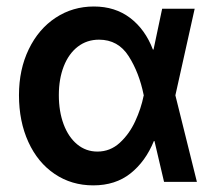

<svg xmlns="http://www.w3.org/2000/svg" viewBox="-20 -557 661 588"><path d="M38.1 -265.6Q38.1 -344.2 68.1 -406.2Q98.1 -468.3 150.4 -502.7Q202.6 -537.1 267.6 -537.1Q332.5 -537.1 378.7 -502Q424.8 -466.8 448.2 -405.3H450.2L476.6 -530.3H576.2L517.1 -265.1L583 0H482.4L453.1 -125H451.2Q425.8 -62.5 379.6 -25.9Q333.5 10.7 265.6 10.7Q199.2 10.7 147.5 -24.2Q95.7 -59.1 66.9 -122.1Q38.1 -185.1 38.1 -265.6ZM278.3 -92.8Q317.4 -92.8 346.7 -119.6Q376 -146.5 394 -185.5Q412.1 -224.6 419.9 -263.7L420.4 -265.1L419.9 -266.6Q406.2 -334.5 374 -385Q341.8 -435.5 283.2 -435.5Q246.1 -435.5 218.3 -414.1Q190.4 -392.6 175.3 -354Q160.2 -315.4 160.2 -265.6Q160.2 -215.8 174.8 -176.5Q189.5 -137.2 216.3 -115Q243.2 -92.8 278.3 -92.8Z"/></svg>

Font: Pretendard Std SemiBold
Style: Regular
Weight: 600
Designer: Base glyphs from Inter by Rasmus Andersson; Hangeul glyphs from Noto Sans CJK(Source Han Sans) by Jang Soo-young and Kan
Foundry: Kil Hyung-jin
Version: Version 1.309